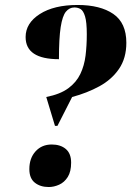

<svg xmlns="http://www.w3.org/2000/svg" viewBox="-20 -744 528 772"><path d="M166 -354Q222 -365 254.5 -389Q287 -413 303 -446.5Q319 -480 324 -520.5Q329 -561 329 -606Q329 -655 322 -678Q315 -701 304 -707.5Q293 -714 279 -714Q259 -714 245 -697Q231 -680 224 -635Q217 -590 217 -506Q83 -506 83 -595Q83 -651 140 -687.5Q197 -724 292 -724Q383 -724 435.5 -688Q488 -652 488 -572Q488 -510 458.5 -467Q429 -424 379.5 -397Q330 -370 270 -354L211 -238H201ZM176 8Q142 8 120 -9.5Q98 -27 98 -64Q98 -108 123 -135.5Q148 -163 188 -163Q223 -163 244.5 -145Q266 -127 266 -90Q266 -54 252.5 -32.5Q239 -11 218 -1.5Q197 8 176 8Z"/></svg>

Font: Noto Serif Display ExtraCondensed Black
Style: Italic
Weight: 900
Width: 2
Italic angle: -12°
Designer: Monotype Design Team
Foundry: Monotype Imaging Inc.
Version: Version 2.009